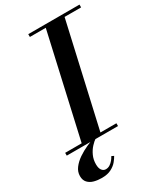

<svg xmlns="http://www.w3.org/2000/svg" viewBox="-277 -843 993 1157"><g transform="rotate(-30 219.0 -264.0)"><path d="M69 0 238.5 -750H369.5L199.5 0ZM-41.5 0V-19.5H315V0ZM123.5 -730.5V-750H480V-730.5ZM75 222.5Q46.5 222.5 21.5 215.8Q-3.5 209 -19 192.2Q-34.5 175.5 -34.5 147Q-34.5 117 -15.5 91.8Q3.5 66.5 33.2 46.2Q63 26 96.2 11Q129.5 -4 158 -13L163 -4Q146 7 127.8 26.8Q109.5 46.5 97 73.8Q84.5 101 84.5 133.5Q84.5 161 95.2 175Q106 189 122 189Q138 189 151 180.5Q164 172 173.8 160Q183.5 148 189.5 136.5L205 144Q197.5 158 182.5 176.5Q167.5 195 141.2 208.8Q115 222.5 75 222.5Z"/></g></svg>

Font: Bodoni Moda 11pt SemiBold
Style: Italic
Weight: 600
Italic angle: -13°
Designer: Owen Earl
Foundry: indestructible type
Version: Version 2.004